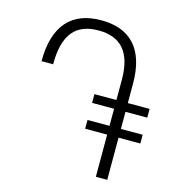

<svg xmlns="http://www.w3.org/2000/svg" viewBox="-108 -817 842 911"><g transform="rotate(15 313.5 -362.0)"><path d="M337 -250V-207H445V0H501V-207H608V-250H501V-334H608V-377H501V-473C501 -641 422 -724 279 -724C134 -724 54 -639 54 -463H111C111 -613 169 -674 279 -674C387 -674 445 -612 445 -477V-377H337V-334H445V-250Z"/></g></svg>

Font: Noto Sans Armenian SemiCondensed Light
Style: Regular
Weight: 300
Width: 4
Designer: Monotype Design Team
Foundry: Monotype Imaging Inc.
Version: Version 2.008